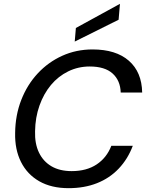

<svg xmlns="http://www.w3.org/2000/svg" viewBox="-20 -970 767 1002"><path d="M338 12Q248 12 185 -24Q122 -60 89.5 -125Q57 -190 59 -276Q60 -369 91 -448.5Q122 -528 177 -587Q232 -646 305 -679Q378 -712 463 -712Q585 -712 652.5 -653Q720 -594 722 -487H610Q608 -550 567.5 -586.5Q527 -623 448 -623Q388 -623 336 -597.5Q284 -572 246 -526.5Q208 -481 186 -419Q164 -357 163 -285Q161 -220 183.5 -173.5Q206 -127 249 -102Q292 -77 354 -77Q432 -77 484.5 -112Q537 -147 561 -209H673Q647 -140 599.5 -90Q552 -40 486 -14Q420 12 338 12ZM370 -753 376 -824 606 -950 599 -867Z"/></svg>

Font: DM Sans 20pt Medium
Style: Italic
Weight: 500
Italic angle: -10°
Version: Version 4.004;gftools[0.9.30]